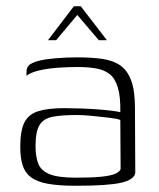

<svg xmlns="http://www.w3.org/2000/svg" viewBox="-20 -589 509 616"><path d="M224 7Q168 7 133 0.5Q98 -6 79 -20.5Q60 -35 52.5 -59Q45 -83 45 -118Q45 -169 58 -195.5Q71 -222 102 -232Q133 -242 186 -242Q211 -242 239.5 -241Q268 -240 294.5 -238Q321 -236 340.5 -233.5Q360 -231 366 -229Q367 -279 358 -308.5Q349 -338 331.5 -351.5Q314 -365 288 -369.5Q262 -374 229 -374Q196 -374 163 -371.5Q130 -369 103.5 -362.5Q77 -356 65 -346V-357Q65 -376 78 -383.5Q91 -391 105 -394Q123 -399 157.5 -402Q192 -405 227 -405Q274 -405 308.5 -400Q343 -395 366 -379Q389 -363 401 -330.5Q413 -298 413 -242L414 -34Q410 -12 367.5 -2.5Q325 7 224 7ZM223 -19Q275 -19 304.5 -22Q334 -25 348.5 -31Q363 -37 367 -46L366 -204Q358 -208 332.5 -211Q307 -214 277.5 -217Q248 -220 227 -220Q179 -220 149.5 -214.5Q120 -209 107 -188Q94 -167 94 -120Q94 -86 103 -63.5Q112 -41 139.5 -30Q167 -19 223 -19ZM134 -460 217 -569H239L323 -460H297L228 -541L160 -460Z"/></svg>

Font: Genos Thin Light
Style: Regular
Weight: 300
Version: Version 1.010